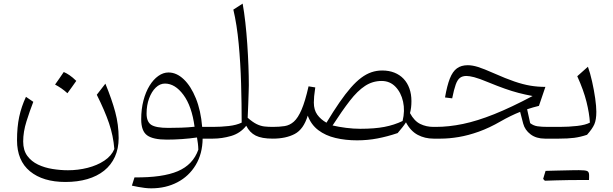

<svg xmlns="http://www.w3.org/2000/svg" viewBox="-20 -756 3344 1047"><path d="M603.5 56.6Q587.9 94.2 548.8 120.1Q509.8 146 457.8 159.2Q405.8 172.4 350.6 172.4Q309.6 172.4 266.6 165.5Q223.6 158.7 187.5 141.6Q151.4 124.5 128.9 94Q106.4 63.5 106.4 15.6Q106.4 -37.1 124.5 -94.5Q142.6 -151.9 161.6 -200.7L121.6 -228Q96.7 -174.8 84.7 -118.9Q72.8 -63 72.8 8.8Q72.8 120.1 143.6 178.2Q214.4 236.3 336.9 236.3Q402.8 236.3 456.3 220.7Q509.8 205.1 547.9 174.6Q585.9 144 606.4 99.4Q627 54.7 627 -3.4Q627 -76.2 608.4 -145.3Q589.8 -214.4 554.7 -299.8L507.8 -239.3Q551.3 -152.3 574.5 -84.2Q597.7 -16.1 603.5 56.6ZM327.6 -363.3Q315.4 -345.2 304 -328.6Q292.5 -312 280.3 -294.9Q297.9 -285.6 315.2 -273.7Q332.5 -261.7 347.7 -247.6Q360.4 -264.6 372.3 -281.5Q384.3 -298.3 396 -314.9Q376 -334.5 359.1 -345.9Q342.3 -357.4 327.6 -363.3Z M879.4 -300.3Q934.6 -300.3 980.2 -238.8Q1025.9 -177.2 1041 -64.9Q1006.3 -61 968.3 -59.8Q930.2 -58.6 897.5 -58.6Q830.6 -58.6 804.9 -75.2Q779.3 -91.8 779.3 -136.7Q779.3 -182.1 793 -219.2Q806.6 -256.3 829.3 -278.3Q852.1 -300.3 879.4 -300.3ZM898.9 -360.8Q870.1 -360.8 843.3 -341.8Q816.4 -322.8 795.4 -288.6Q774.4 -254.4 762.2 -207.8Q750 -161.1 750 -105.5Q750 -41.5 782.2 -18.1Q814.5 5.4 889.6 5.4Q930.2 5.4 972.4 2.4Q1014.6 -0.5 1054.2 -6.3Q1057.1 11.7 1059.1 26.6Q1061 41.5 1061.5 60.1Q1032.7 142.1 949.7 177.5Q866.7 212.9 713.4 211.4L699.2 256.3Q715.3 259.8 733.2 263.2Q751 266.6 769.5 268.8Q788.1 271 804.7 271Q884.3 271 947.3 238Q1010.3 205.1 1047.1 144Q1084 83 1085 0H1141.1V-64H1082.5Q1075.2 -152.8 1048.1 -219.7Q1021 -286.6 981.9 -323.7Q942.9 -360.8 898.9 -360.8Z M1303.2 -736.3 1252.4 -703.6Q1272 -621.1 1281.7 -516.4Q1291.5 -411.6 1294.7 -300.5Q1297.9 -189.5 1297.9 -87.4Q1270 -73.7 1227.3 -68.8Q1184.6 -64 1141.1 -64Q1133.8 -64 1130.1 -56.4Q1126.5 -48.8 1126.5 -33.2V-30.8Q1126.5 -15.1 1130.1 -7.6Q1133.8 0 1141.1 0Q1190.4 0 1240.5 -14.6Q1290.5 -29.3 1322.8 -70.3Q1341.3 -33.2 1374.3 -16.6Q1407.2 0 1467.3 0H1467.8V-64H1467.3Q1442.4 -64 1421.6 -66.4Q1400.9 -68.8 1379.4 -79.3Q1357.9 -89.8 1330.6 -113.8Q1332.5 -151.4 1333.7 -187.7Q1335 -224.1 1335.9 -252Q1336.9 -279.8 1336.9 -291Q1336.9 -339.4 1334.7 -397.5Q1332.5 -455.6 1328.4 -516.1Q1324.2 -576.7 1317.9 -633.5Q1311.5 -690.4 1303.2 -736.3Z M2061 -314.5Q2106 -314.5 2136.5 -283Q2167 -251.5 2178 -201.7Q2189 -151.9 2175.3 -96.2Q2129.4 -74.2 2076.2 -64Q2022.9 -53.7 1944.3 -53.7Q1907.7 -53.7 1867.2 -58.8Q1826.7 -64 1793.5 -71.8Q1845.7 -152.3 1887.5 -206.3Q1929.2 -260.3 1970.5 -287.4Q2011.7 -314.5 2061 -314.5ZM2064 -371.6Q2033.7 -371.6 2005.6 -362.1Q1977.5 -352.5 1950 -332Q1922.4 -311.5 1893.1 -278.1Q1863.8 -244.6 1831.1 -197.3Q1798.3 -149.9 1760.3 -86.9Q1729 -104.5 1710.2 -130.6Q1691.4 -156.7 1691.4 -196.8Q1691.4 -211.4 1693.1 -231.2Q1694.8 -251 1699.2 -279.3L1662.6 -285.2Q1644 -203.1 1624.5 -158Q1605 -112.8 1582.5 -92.8Q1560.1 -72.8 1532 -68.4Q1503.9 -64 1467.8 -64Q1460.4 -64 1456.8 -56.4Q1453.1 -48.8 1453.1 -33.2V-30.8Q1453.1 -15.1 1456.8 -7.6Q1460.4 0 1467.8 0Q1539.1 0 1587.4 -25.6Q1635.7 -51.3 1658.2 -125.5Q1676.3 -76.2 1715.6 -46.4Q1754.9 -16.6 1809.3 -3.7Q1863.8 9.3 1927.2 9.3Q1984.4 9.3 2038.1 -1Q2091.8 -11.2 2148.4 -30.3Q2162.6 -46.9 2173.8 -61Q2185.1 -75.2 2193.8 -88.9Q2219.2 -41 2258.1 -20.5Q2296.9 0 2344.2 0H2344.7V-64H2344.2Q2304.2 -64 2271.5 -80.1Q2238.8 -96.2 2215.8 -139.2Q2219.7 -154.3 2221.7 -170.2Q2223.6 -186 2223.6 -204.6Q2223.6 -242.7 2212.6 -273.4Q2201.7 -304.2 2180.9 -326.2Q2160.2 -348.1 2130.6 -359.9Q2101.1 -371.6 2064 -371.6Z M2530.8 -400.4Q2495.1 -400.4 2471.7 -383.3Q2448.2 -366.2 2433.1 -327.9Q2418 -289.6 2406.7 -224.6L2445.8 -219.7Q2455.6 -268.6 2465.1 -294.9Q2474.6 -321.3 2488.3 -331.5Q2502 -341.8 2523.4 -341.8Q2539.1 -341.8 2565.9 -335Q2592.8 -328.1 2643.1 -307.1Q2694.3 -286.1 2732.9 -272.5Q2771.5 -258.8 2807.1 -249.5Q2842.8 -240.2 2884.3 -232.4Q2767.6 -170.4 2674.8 -133.3Q2582 -96.2 2504.6 -80.1Q2427.2 -64 2356 -64H2344.7Q2337.4 -64 2333.7 -56.4Q2330.1 -48.8 2330.1 -33.2V-30.8Q2330.1 -15.1 2333.7 -7.6Q2337.4 0 2344.7 0H2382.8Q2429.2 0 2481.4 -8.8Q2533.7 -17.6 2591.1 -38.1Q2648.4 -58.6 2710 -94.2Q2737.3 -109.9 2764.9 -123.3Q2792.5 -136.7 2816.4 -146L2833 -82Q2842.3 -46.9 2873.3 -23.4Q2904.3 0 2951.7 0H3016.6V-64H2969.2Q2933.1 -64 2910.9 -67.4Q2888.7 -70.8 2871.1 -84.5L2854.5 -160.2Q2886.7 -170.9 2918.9 -178.7L2954.1 -282.2Q2912.1 -282.2 2872.3 -288.8Q2832.5 -295.4 2785.4 -311.5Q2738.3 -327.6 2674.3 -356Q2617.2 -381.3 2586.4 -390.9Q2555.7 -400.4 2530.8 -400.4Z M3142.6 225.6Q3158.2 225.6 3168 225.6Q3177.7 225.6 3183.3 225.6Q3189 225.6 3191.9 225.6Q3192.4 219.2 3192.4 211.4Q3192.4 203.6 3192.4 198.7Q3192.4 181.6 3182.1 176.8Q3171.9 171.9 3137.2 171.9Q3104.5 179.2 3071.8 187.3Q3039.1 195.3 3006.6 203.4Q2974.1 211.4 2941.9 219.7Q2944.3 222.2 2946.5 224.6Q2948.7 227.1 2951.2 229.5Q2981.4 228.5 3013.4 227.5Q3045.4 226.6 3077.9 226.1Q3110.4 225.6 3142.6 225.6ZM2951.2 229.5Q2982.4 220.2 3013.4 210.9Q3044.4 201.7 3075.4 191.7Q3106.4 181.6 3137.2 171.9Q3128.4 171.9 3109.4 172.1Q3090.3 172.4 3064.9 173.1Q3039.6 173.8 3011 174.3Q2982.4 174.8 2955.1 175.8Q2951.7 186.5 2948.5 197.3Q2945.3 208 2941.9 219.7Q2944.3 222.2 2946.5 224.6Q2948.7 227.1 2951.2 229.5ZM3016.6 0H3028.3Q3077.1 0 3111.1 -4.4Q3145 -8.8 3181.2 -21Q3210.4 -53.7 3221.2 -78.6Q3231.9 -103.5 3231.9 -146.5Q3231.9 -175.3 3225.6 -220.2Q3219.2 -265.1 3208.7 -311.8Q3198.2 -358.4 3186 -392.1L3127.9 -340.3Q3162.6 -263.7 3178.2 -200.9Q3193.8 -138.2 3196.8 -87.4Q3173.8 -74.7 3127.7 -69.3Q3081.5 -64 3030.8 -64H3016.6Q3009.3 -64 3005.6 -56.4Q3002 -48.8 3002 -33.2V-30.8Q3002 -15.1 3005.6 -7.6Q3009.3 0 3016.6 0Z"/></svg>

Font: Pinar FD VF
Style: Regular
Weight: 300
Designer: Amin Abedi
Version: Version 2.000